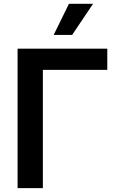

<svg xmlns="http://www.w3.org/2000/svg" viewBox="-20 -981 619 1001"><path d="M539.4 -727.3V-616.8H203.5V0H71.7V-727.3ZM259.9 -799 339.5 -961.3H465.2L356.2 -799Z"/></svg>

Font: Inter Zeller Semi Bold
Style: Regular
Weight: 600
Designer: Rasmus Andersson; Joe Bland
Foundry: zeller
Version: Version 3.015;git-dec3a8cb1